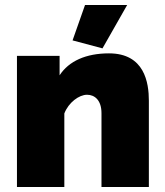

<svg xmlns="http://www.w3.org/2000/svg" viewBox="-20 -750 661 770"><path d="M490 -730H321L271 -588L391 -556ZM577 -346C577 -418 560 -536 417 -536C325 -536 256 -505 219 -448V-526H48V0H238V-295C255 -339 297 -370 329 -370C360 -370 387 -348 387 -296V0H577Z"/></svg>

Font: Raleway Black
Style: Regular
Weight: 900
Designer: Matt McInerney, Pablo Impallari, Rodrigo Fuenzalida
Foundry: Matt McInerney, Pablo Impallari, Rodrigo Fuenzalida
Version: Version 3.000g; ttfautohint (v1.5) -l 8 -r 28 -G 28 -x 14 -D